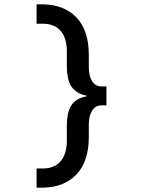

<svg xmlns="http://www.w3.org/2000/svg" viewBox="-20 -732 656 882"><path d="M148 42H179Q232 41 259.5 7.5Q287 -26 287 -85V-149Q287 -219 309 -250Q331 -281 376 -289V-293Q331 -302 309 -333Q287 -364 287 -433V-497Q287 -556 259.5 -589Q232 -622 179 -623H148V-712H179Q276 -710 332 -651Q388 -592 388 -479V-422Q388 -382 403.5 -358.5Q419 -335 446 -335H469V-248H446Q419 -248 403.5 -224Q388 -200 388 -161V-103Q388 9 332 68.5Q276 128 179 130H148Z"/></svg>

Font: Overpass Mono Light
Style: Bold
Weight: 600
Monospace: yes
Designer: Delve Withrington, Dave Bailey
Foundry: Delve Fonts
Version: Version 1.000;DELV;Overpass